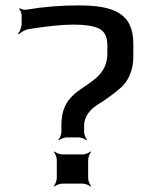

<svg xmlns="http://www.w3.org/2000/svg" viewBox="-20 -679 573 710"><path d="M270 -659C205 -659 141 -654 76 -643C69 -642 57 -645 53 -649L51 -646C55 -642 60 -630 60 -623V-591C60 -579 53 -562 47 -555L50 -552C56 -559 72 -569 84 -571C153 -582 209 -588 251 -588C295 -588 327 -583 347 -573C367 -563 377 -542 377 -511V-481C377 -401 313 -376 267 -341C231 -313 207 -281 207 -214V-191C207 -182 201 -167 196 -162L198 -160C203 -165 218 -171 227 -171H271C280 -171 295 -165 300 -160L302 -162C297 -167 291 -182 291 -191V-214C291 -249 315 -275 338 -290C366 -307 401 -332 426 -354C453 -377 473 -418 473 -468V-518C473 -633 395 -659 270 -659ZM306 -20V-88C306 -97 312 -112 317 -117L315 -119C310 -114 295 -108 286 -108H210C201 -108 186 -114 181 -119L179 -117C184 -112 190 -97 190 -88V-20C190 -11 184 4 179 9L181 11C186 6 201 0 210 0H286C295 0 310 6 315 11L317 9C312 4 306 -11 306 -20Z"/></svg>

Font: Gamestation Storm
Style: Regular
Weight: 400
Designer: Jonas Hecksher
Foundry: Jonas Hecksher, Playtypeª, e-types AS
Version: Version 1.003